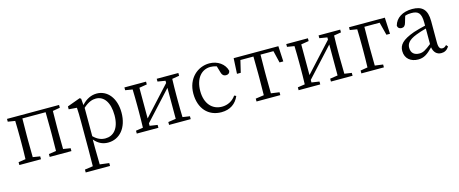

<svg xmlns="http://www.w3.org/2000/svg" viewBox="-44 -1166 4934 2066"><g transform="rotate(-15 2423.0 -133.0)"><path d="M629 -483V-514H49V-483L129 -470C131 -415 132 -339 132 -286V-228C132 -176 131 -99 129 -44L49 -32V0H290V-32L210 -45C209 -100 208 -176 208 -228V-286C208 -341 209 -421 210 -476H469C470 -421 471 -341 471 -286V-228C471 -176 470 -100 469 -44L387 -32V0H629V-32L548 -45C547 -100 546 -176 546 -228V-286C546 -338 547 -414 548 -469Z M887 -413C947 -467 992 -478 1028 -478C1115 -478 1177 -400 1177 -253C1177 -101 1105 -37 1019 -37C974 -37 931 -53 887 -97ZM876 -517 862 -527 717 -474V-442L807 -435C810 -388 811 -346 811 -282V34C811 93 810 157 809 217L718 230V262H989V230L886 217C884 156 883 90 883 32V-61C932 -2 986 14 1036 14C1164 14 1257 -92 1257 -261C1257 -425 1168 -528 1051 -528C992 -528 934 -503 882 -445Z M1958 -483V-514H1717V-483L1803 -469V-444L1512 -127V-469L1598 -483V-514H1357V-483L1437 -470C1439 -415 1440 -339 1440 -286V-228C1440 -176 1439 -100 1437 -44L1357 -32V0H1598V-32L1512 -45V-73L1803 -390V-45L1717 -32V0H1958V-32L1878 -44C1876 -100 1875 -176 1875 -228V-286C1875 -338 1876 -415 1878 -470Z M2475 -124C2439 -71 2382 -42 2319 -42C2211 -42 2135 -124 2135 -264C2135 -405 2207 -488 2308 -488C2329 -488 2352 -484 2376 -476L2398 -401C2405 -376 2419 -358 2449 -358C2473 -358 2489 -370 2493 -395C2474 -474 2397 -528 2305 -528C2175 -528 2056 -427 2056 -257C2056 -91 2152 14 2298 14C2396 14 2462 -34 2496 -114Z M3007 -476 3039 -342H3081L3072 -514H2574L2565 -342H2607L2639 -476H2784C2785 -421 2786 -341 2786 -286V-228C2786 -176 2785 -100 2784 -45L2691 -32V0H2956V-32L2863 -45C2862 -100 2861 -176 2861 -228V-286C2861 -341 2862 -421 2863 -476Z M3761 -483V-514H3520V-483L3606 -469V-444L3315 -127V-469L3401 -483V-514H3160V-483L3240 -470C3242 -415 3243 -339 3243 -286V-228C3243 -176 3242 -100 3240 -44L3160 -32V0H3401V-32L3315 -45V-73L3606 -390V-45L3520 -32V0H3761V-32L3681 -44C3679 -100 3678 -176 3678 -228V-286C3678 -338 3679 -415 3681 -470Z M4190 -476 4227 -332H4267L4258 -514H3859V-483L3939 -470C3941 -415 3942 -338 3942 -283V-228C3942 -176 3941 -100 3939 -45L3859 -32V0H4110V-32L4020 -44C4019 -100 4018 -176 4018 -228V-283C4018 -340 4019 -420 4020 -476Z M4654 -114C4590 -63 4561 -45 4519 -45C4465 -45 4427 -72 4427 -132C4427 -172 4445 -214 4542 -251C4569 -262 4613 -276 4654 -287ZM4818 -59C4803 -43 4791 -35 4773 -35C4746 -35 4730 -53 4730 -111V-348C4730 -478 4676 -528 4565 -528C4459 -528 4381 -479 4360 -397C4362 -373 4379 -359 4404 -359C4430 -359 4445 -374 4453 -403L4475 -477C4501 -486 4524 -488 4545 -488C4621 -488 4654 -461 4654 -351V-319C4608 -309 4560 -295 4521 -283C4385 -234 4346 -185 4346 -118C4346 -32 4410 14 4490 14C4555 14 4595 -15 4656 -77C4665 -22 4697 12 4748 12C4783 12 4811 -2 4835 -38Z"/></g></svg>

Font: Noto Serif CJK JP
Style: Regular
Weight: 400
Designer: Ryoko NISHIZUKA 西塚涼子 (kana & ideographs); Frank Grießhammer (Latin, Greek & Cyrillic); Wenlong ZHANG 张文龙 (bopomofo); San
Foundry: Adobe Systems Incorporated
Version: Version 1.000;PS 1;hotconv 16.6.53;makeotf.lib2.5.65590